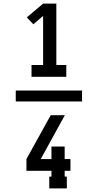

<svg xmlns="http://www.w3.org/2000/svg" viewBox="-20 -870 540 1060"><path d="M154 -446V-511H218V-782L164 -736L128 -774L218 -850H291V-511H346V-446ZM349 170H252V105H264V73H126V8L260 -234H338L277 -123L205 8H264V-61H337V8H369V73H337V105H349ZM67 -310V-370H433V-310Z"/></svg>

Font: Iosevka Slab Medium
Style: Regular
Weight: 500
Monospace: yes
Designer: Belleve Invis
Foundry: Belleve Invis
Version: Version 11.1.1; ttfautohint (v1.8.3)